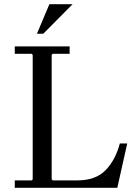

<svg xmlns="http://www.w3.org/2000/svg" viewBox="-20 -890 638 910"><path d="M548 -210H583L536 0H50V-35H130L135 -40V-630L130 -635H50V-670H310V-635H230L225 -630V-40L230 -35H346Q433 -35 480 -83Q527 -131 548 -210ZM324 -870 185 -730H155L214 -870Z"/></svg>

Font: Brygada 1918
Style: Regular
Weight: 400
Designer: Mateusz Machalski | Borys Kosmynka | Przemek Hoffer
Foundry: NIEPODLEGLA 2018
Version: Version 3.006